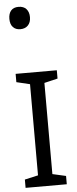

<svg xmlns="http://www.w3.org/2000/svg" viewBox="-70 -1163 479 1198"><g transform="rotate(-5 169.5 -564.5)"><path d="M298 0H40V-52L124 -71V-642L40 -662V-714H298V-662L214 -642V-71L298 -52ZM94 -989Q65 -989 48 -1007Q31 -1025 31 -1059Q31 -1092 47 -1110.5Q63 -1129 94 -1129Q126 -1129 143 -1110Q160 -1091 160 -1059Q160 -1026 142 -1007.5Q124 -989 94 -989Z"/></g></svg>

Font: Noto Sans Tifinagh Azawagh
Style: Regular
Weight: 400
Designer: JamraPatel
Foundry: JamraPatel LLC
Version: Version 2.006; ttfautohint (v1.8.4.7-5d5b)